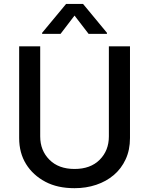

<svg xmlns="http://www.w3.org/2000/svg" viewBox="-20 -969 778 1001"><path d="M189.6 -727.3V-257.8Q189.6 -184.3 237.9 -136Q285.9 -88.1 368.6 -88.1Q451.7 -88.1 499.6 -136Q547.6 -183.9 547.6 -257.8V-727.3H657.7V-248.9Q657.7 -187.1 635.1 -138.5Q612.6 -89.8 573.3 -56.5Q534.1 -23.1 481.5 -5.5Q429 12.1 368.6 12.1Q324.2 12.1 286.6 3.9Q248.9 -4.3 216.6 -21.3Q151.6 -55.8 115.8 -113.8Q79.9 -171.9 79.9 -248.9V-727.3ZM199.6 -792.6V-797.9L324.6 -948.5H413L537.6 -797.9V-792.6H441.8L368.6 -887.8L295.8 -792.6Z"/></svg>

Font: Inter P Medium
Style: Regular
Weight: 500
Designer: Rasmus Andersson
Foundry: rsms
Version: Version 3.018;git-588b23468